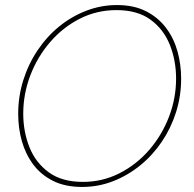

<svg xmlns="http://www.w3.org/2000/svg" viewBox="-20 -735 766 760"><path d="M305 5Q238 5 190 -19Q142 -43 111.5 -84Q81 -125 66.5 -176.5Q52 -228 52 -284Q52 -353 72 -417Q92 -481 128.5 -535.5Q165 -590 214 -630Q263 -670 321.5 -692.5Q380 -715 443 -715Q510 -715 558 -690.5Q606 -666 637 -625Q668 -584 682.5 -532Q697 -480 697 -424Q697 -355 677 -291.5Q657 -228 620.5 -174Q584 -120 534.5 -80Q485 -40 427 -17.5Q369 5 305 5ZM308 -15Q386 -15 453.5 -49.5Q521 -84 571 -142Q621 -200 649 -273Q677 -346 677 -424Q677 -495 652.5 -557Q628 -619 576 -657Q524 -695 441 -695Q363 -695 296 -661Q229 -627 178.5 -568.5Q128 -510 100 -436.5Q72 -363 72 -285Q72 -214 96.5 -152.5Q121 -91 173 -53Q225 -15 308 -15Z"/></svg>

Font: Raleway Thin
Style: Italic
Weight: 100
Italic angle: -12°
Designer: Matt McInerney, Pablo Impallari, Rodrigo Fuenzalida
Foundry: Matt McInerney, Pablo Impallari, Rodrigo Fuenzalida
Version: Version 4.026